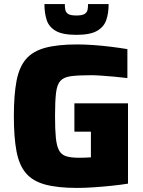

<svg xmlns="http://www.w3.org/2000/svg" viewBox="-20 -914 704 942"><path d="M359 8Q263 8 202 -8.5Q141 -25 107.5 -64Q74 -103 61 -171.5Q48 -240 48 -344Q48 -448 61 -516.5Q74 -585 107.5 -624Q141 -663 202 -679.5Q263 -696 359 -696Q395 -696 438 -693Q481 -690 525 -684.5Q569 -679 605 -673V-531Q573 -535 539 -538Q505 -541 475.5 -543Q446 -545 428 -545Q366 -545 330 -540.5Q294 -536 277 -518Q260 -500 255 -459Q250 -418 250 -344Q250 -278 254 -238Q258 -198 269.5 -176.5Q281 -155 304.5 -147.5Q328 -140 368 -140Q379 -140 396 -140.5Q413 -141 426 -142V-268H345V-407H608V-13Q571 -7 527 -2.5Q483 2 439 5Q395 8 359 8ZM355 -743Q287 -743 253.5 -762.5Q220 -782 209 -816Q198 -850 198 -894H298Q298 -878 300.5 -865.5Q303 -853 314.5 -845.5Q326 -838 355 -838Q383 -838 395 -845.5Q407 -853 409.5 -865.5Q412 -878 412 -894H513Q513 -850 501.5 -816Q490 -782 456 -762.5Q422 -743 355 -743Z"/></svg>

Font: Saira ExtraBold
Style: Regular
Weight: 800
Designer: Hector Gatti with collaboration of the Omnibus-Type team
Foundry: Omnibus-Type
Version: Version 1.100; ttfautohint (v1.8.3)